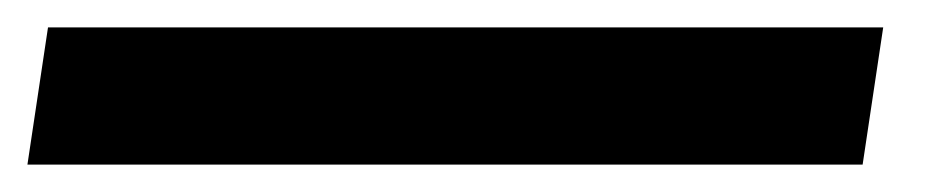

<svg xmlns="http://www.w3.org/2000/svg" viewBox="-48 62 677 140"><path d="M-28 182 -13 82H596L581 182Z"/></svg>

Font: Exo Thin SemiBold
Style: Italic
Weight: 600
Italic angle: -9°
Version: Version 2.000